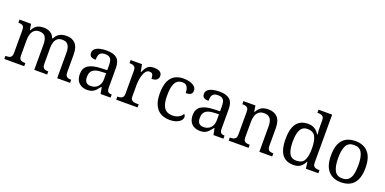

<svg xmlns="http://www.w3.org/2000/svg" viewBox="-10 -1595 4891 2440"><g transform="rotate(20 2435.0 -375.0)"><path d="M28 0V-42H41Q64 -42 81 -47Q98 -52 108 -67.5Q118 -83 118 -114V-426Q118 -456 108 -470.5Q98 -485 80.5 -489.5Q63 -494 41 -494H38V-536H195L208 -455H213Q233 -493 256 -512.5Q279 -532 306 -539Q333 -546 364 -546Q396 -546 424.5 -537Q453 -528 475 -508.5Q497 -489 509 -455H517Q537 -493 561.5 -512.5Q586 -532 614.5 -539Q643 -546 674 -546Q751 -546 794 -499.5Q837 -453 837 -350V-114Q837 -83 847 -67.5Q857 -52 874.5 -47Q892 -42 914 -42H917V0H743V-345Q743 -410 719.5 -446Q696 -482 638 -482Q597 -482 572.5 -461.5Q548 -441 537.5 -407Q527 -373 527 -333V-114Q527 -83 537 -67.5Q547 -52 564.5 -47Q582 -42 604 -42H607V0H433V-345Q433 -410 409.5 -446Q386 -482 328 -482Q285 -482 259.5 -459.5Q234 -437 223 -400Q212 -363 212 -320V-109Q212 -80 223.5 -65.5Q235 -51 253.5 -46.5Q272 -42 294 -42H297V0Z M1150 10Q1106 10 1070.5 -7.5Q1035 -25 1015 -60.5Q995 -96 995 -150Q995 -230 1051.5 -268Q1108 -306 1223 -310L1306 -313V-373Q1306 -409 1300 -436.5Q1294 -464 1274 -480Q1254 -496 1213 -496Q1175 -496 1155 -482Q1135 -468 1128.5 -443.5Q1122 -419 1122 -387Q1080 -387 1058.5 -401.5Q1037 -416 1037 -450Q1037 -485 1061.5 -506Q1086 -527 1127 -536.5Q1168 -546 1217 -546Q1309 -546 1354.5 -507Q1400 -468 1400 -373V-114Q1400 -86 1406 -70.5Q1412 -55 1426 -48.5Q1440 -42 1462 -42H1465V0H1330L1314 -86H1306Q1285 -58 1265 -36.5Q1245 -15 1218.5 -2.5Q1192 10 1150 10ZM1173 -52Q1214 -52 1243.5 -69Q1273 -86 1289.5 -117.5Q1306 -149 1306 -191V-272L1242 -269Q1185 -267 1152.5 -252Q1120 -237 1106 -210.5Q1092 -184 1092 -145Q1092 -114 1101 -93.5Q1110 -73 1128 -62.5Q1146 -52 1173 -52Z M1541 0V-42H1544Q1567 -42 1585.5 -47Q1604 -52 1615 -67.5Q1626 -83 1626 -114V-426Q1626 -456 1614.5 -470.5Q1603 -485 1584.5 -489.5Q1566 -494 1544 -494H1541V-536H1695L1714 -437H1719Q1732 -467 1747 -492Q1762 -517 1787 -531.5Q1812 -546 1856 -546Q1911 -546 1937.5 -527Q1964 -508 1964 -473Q1964 -442 1942.5 -422Q1921 -402 1871 -402Q1871 -430 1866 -447Q1861 -464 1849.5 -472Q1838 -480 1818 -480Q1790 -480 1771 -458Q1752 -436 1741 -402Q1730 -368 1725 -331.5Q1720 -295 1720 -266V-109Q1720 -80 1731.5 -65.5Q1743 -51 1761.5 -46.5Q1780 -42 1802 -42H1830V0Z M2262 10Q2196 10 2144.5 -18Q2093 -46 2063.5 -106.5Q2034 -167 2034 -265Q2034 -372 2063.5 -433.5Q2093 -495 2143.5 -520.5Q2194 -546 2257 -546Q2299 -546 2339 -535Q2379 -524 2405 -501.5Q2431 -479 2431 -444Q2431 -421 2421 -407Q2411 -393 2391.5 -387Q2372 -381 2342 -381Q2342 -413 2334.5 -439Q2327 -465 2309 -480.5Q2291 -496 2257 -496Q2219 -496 2190.5 -476Q2162 -456 2146.5 -406Q2131 -356 2131 -266Q2131 -195 2146.5 -148Q2162 -101 2195 -78Q2228 -55 2282 -55Q2313 -55 2339 -64Q2365 -73 2384.5 -89Q2404 -105 2415 -125Q2423 -119 2427.5 -109.5Q2432 -100 2432 -86Q2432 -63 2413 -41Q2394 -19 2356.5 -4.5Q2319 10 2262 10Z M2676 10Q2632 10 2596.5 -7.5Q2561 -25 2541 -60.5Q2521 -96 2521 -150Q2521 -230 2577.5 -268Q2634 -306 2749 -310L2832 -313V-373Q2832 -409 2826 -436.5Q2820 -464 2800 -480Q2780 -496 2739 -496Q2701 -496 2681 -482Q2661 -468 2654.5 -443.5Q2648 -419 2648 -387Q2606 -387 2584.5 -401.5Q2563 -416 2563 -450Q2563 -485 2587.5 -506Q2612 -527 2653 -536.5Q2694 -546 2743 -546Q2835 -546 2880.5 -507Q2926 -468 2926 -373V-114Q2926 -86 2932 -70.5Q2938 -55 2952 -48.5Q2966 -42 2988 -42H2991V0H2856L2840 -86H2832Q2811 -58 2791 -36.5Q2771 -15 2744.5 -2.5Q2718 10 2676 10ZM2699 -52Q2740 -52 2769.5 -69Q2799 -86 2815.5 -117.5Q2832 -149 2832 -191V-272L2768 -269Q2711 -267 2678.5 -252Q2646 -237 2632 -210.5Q2618 -184 2618 -145Q2618 -114 2627 -93.5Q2636 -73 2654 -62.5Q2672 -52 2699 -52Z M3062 0V-42H3070Q3093 -42 3111.5 -47Q3130 -52 3141 -67.5Q3152 -83 3152 -114V-426Q3152 -456 3141 -470.5Q3130 -485 3112 -489.5Q3094 -494 3072 -494H3067V-536H3229L3242 -455H3247Q3268 -493 3291.5 -512.5Q3315 -532 3343 -539Q3371 -546 3403 -546Q3482 -546 3526.5 -499.5Q3571 -453 3571 -350V-114Q3571 -83 3580.5 -67.5Q3590 -52 3607 -47Q3624 -42 3646 -42H3651V0H3477V-345Q3477 -410 3452.5 -446Q3428 -482 3367 -482Q3322 -482 3295.5 -459.5Q3269 -437 3257.5 -400Q3246 -363 3246 -320V-109Q3246 -80 3257 -65.5Q3268 -51 3286 -46.5Q3304 -42 3326 -42H3331V0Z M3938 10Q3872 10 3826.5 -19Q3781 -48 3757.5 -109.5Q3734 -171 3734 -267Q3734 -364 3757.5 -425.5Q3781 -487 3826.5 -516.5Q3872 -546 3938 -546Q3996 -546 4032.5 -521.5Q4069 -497 4091 -458H4097Q4094 -483 4092.5 -513.5Q4091 -544 4091 -568V-650Q4091 -680 4079.5 -694.5Q4068 -709 4049.5 -713.5Q4031 -718 4009 -718H4001V-760H4185V-110Q4185 -81 4196.5 -66Q4208 -51 4226.5 -46.5Q4245 -42 4267 -42H4275V0H4106L4095 -90H4091Q4069 -44 4033 -17Q3997 10 3938 10ZM3955 -54Q4033 -54 4062 -106.5Q4091 -159 4091 -267Q4091 -371 4062 -426.5Q4033 -482 3954 -482Q3910 -482 3883 -457Q3856 -432 3843.5 -384Q3831 -336 3831 -266Q3831 -160 3859.5 -107Q3888 -54 3955 -54Z M4580 10Q4472 10 4410 -59Q4348 -128 4348 -269Q4348 -409 4407.5 -477.5Q4467 -546 4583 -546Q4691 -546 4753 -477.5Q4815 -409 4815 -269Q4815 -128 4755.5 -59Q4696 10 4580 10ZM4582 -42Q4632 -42 4662 -67.5Q4692 -93 4705 -144Q4718 -195 4718 -269Q4718 -381 4687 -437Q4656 -493 4581 -493Q4506 -493 4475.5 -437Q4445 -381 4445 -269Q4445 -157 4476 -99.5Q4507 -42 4582 -42Z"/></g></svg>

Font: Noto Serif Tamil
Style: Italic
Weight: 400
Italic angle: -12°
Designer: Indian Type Foundry, Tom Grace, and the Monotype Design Team
Foundry: Monotype Imaging Inc.
Version: Version 2.003